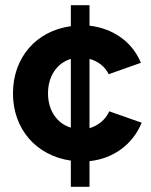

<svg xmlns="http://www.w3.org/2000/svg" viewBox="-20 -720 581 740"><path d="M253 0H325V-99C414 -108 491 -161 526 -247L401 -291C387 -259 359 -236 325 -226V-493C358 -484 385 -463 399 -434L523 -478C489 -561 413 -611 325 -621V-700H253V-619C120 -601 30 -499 30 -360C30 -222 120 -120 253 -101ZM165 -360C165 -427 200 -477 253 -493V-228C200 -244 165 -294 165 -360Z"/></svg>

Font: HB Figtree Prototype
Style: Bold
Weight: 700
Designer: Alfredo Marco Pradil
Foundry: Hanken Design Co.®
Version: Version 1.002;Glyphs 3.2 (3228)